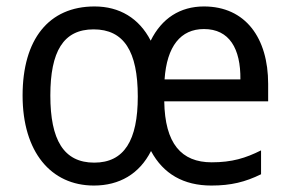

<svg xmlns="http://www.w3.org/2000/svg" viewBox="-20 -658 899 595"><path d="M612 -638C538 -638 481 -601 447 -532C411 -602 350 -638 273 -638C131 -638 50 -536 50 -362C50 -187 138 -83 271 -83C350 -83 412 -119 448 -190C486 -119 549 -83 635 -83C696 -83 740 -94 789 -118V-192C741 -168 699 -155 636 -155C542 -155 491 -213 489 -344H811V-398C811 -540 741 -638 612 -638ZM612 -568C691 -568 726 -507 725 -412H490C497 -515 540 -568 612 -568ZM270 -567C364 -567 407 -499 407 -359C407 -223 365 -154 272 -154C177 -154 136 -225 136 -362C136 -498 176 -567 270 -567Z"/></svg>

Font: Noto Sans Kannada UI SemiCondensed SemiBold
Style: Regular
Weight: 600
Width: 4
Designer: Jelle Bosma - Monotype Design Team
Foundry: Monotype Imaging Inc.
Version: Version 2.006